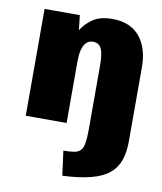

<svg xmlns="http://www.w3.org/2000/svg" viewBox="-87 -609 790 935"><g transform="rotate(10 307.5 -141.0)"><path d="M285.2 256.8 269 135.3Q302.2 135.3 322.8 131.6Q343.3 127.9 354.2 115.5Q365.2 103 369.1 77.9Q373 52.7 373 10.3V-97.2H575.2V34.7Q575.2 88.9 561.5 128.9Q547.9 168.9 515.4 196Q482.9 223.1 426.5 238Q370.1 252.9 285.2 256.8ZM59.1 0V-528.3H233.4L241.7 -455.1Q261.2 -488.3 297.1 -512.9Q333 -537.6 393.6 -537.6Q482.4 -537.6 528.8 -481.7Q575.2 -425.8 575.2 -330.6V0H373V-300.3Q373 -347.7 366.5 -371.6Q359.9 -395.5 347.9 -403.8Q335.9 -412.1 318.8 -412.1Q308.6 -412.1 298.3 -407.2Q288.1 -402.3 279.8 -390.6Q271.5 -378.9 266.4 -358.2Q261.2 -337.4 261.2 -305.2V0Z"/></g></svg>

Font: Comme Black
Style: Regular
Weight: 900
Version: Version 1.000;gftools[0.9.27]